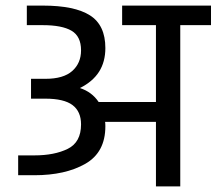

<svg xmlns="http://www.w3.org/2000/svg" viewBox="-20 -667 775 687"><path d="M735 -647V-577H625V0H538V-231H356Q357 -226 357 -215Q357 -122 285.5 -81Q214 -40 103 -40H45V-111H103Q175 -111 222.5 -134.5Q270 -158 270 -222Q270 -268 239.5 -291Q209 -314 142 -314H91V-385H143Q207 -385 238.5 -413Q270 -441 270 -487Q270 -537 236 -557Q202 -577 133 -577H76V-647H133Q247 -647 302 -612Q357 -577 357 -495Q357 -446 334.5 -410.5Q312 -375 266 -352Q309 -338 333 -302H538V-577H417V-647Z"/></svg>

Font: Biryani
Style: Regular
Weight: 400
Designer: Dan Reynolds and Mathieu Réguer
Foundry: Dan Reynolds and Mathieu Réguer
Version: Version 1.004; ttfautohint (v1.1) -l 5 -r 5 -G 72 -x 0 -D la